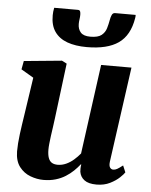

<svg xmlns="http://www.w3.org/2000/svg" viewBox="-56 -861 719 917"><g transform="rotate(5 303.0 -402.0)"><path d="M186.5 10Q155.5 10 124 -1.8Q92.5 -13.5 71.2 -41Q50 -68.5 49.5 -115Q49.5 -132.5 51 -153.5Q52.5 -174.5 55.5 -197.8Q58.5 -221 62 -244.8Q65.5 -268.5 69 -291L96 -472L36.5 -507L44 -547.5L225.5 -565L249 -553L216 -288.5Q213.5 -267 210.2 -245Q207 -223 204.2 -203Q201.5 -183 199.8 -166Q198 -149 198 -137Q198 -112 203.5 -96.8Q209 -81.5 220 -74.8Q231 -68 248.5 -68Q269 -68 288.8 -77Q308.5 -86 325.2 -100.8Q342 -115.5 355 -131.5L413.5 -561H559L495.5 -105Q493 -85.5 498.8 -76.8Q504.5 -68 514.5 -68Q523.5 -68 532.8 -73Q542 -78 560 -92L573.5 -60Q568.5 -51.5 551 -34.8Q533.5 -18 505.5 -4Q477.5 10 441 10Q402.5 10 382.8 -4.8Q363 -19.5 359 -44.5Q359 -47.5 358.8 -51.5Q358.5 -55.5 358.5 -60.2Q358.5 -65 359.2 -69.8Q360 -74.5 360.5 -79L358.5 -80Q346 -64 329.5 -48Q313 -32 292 -18.8Q271 -5.5 244.8 2.2Q218.5 10 186.5 10ZM280 -813.5Q288.5 -813.5 291 -807.5Q293.5 -801.5 293.5 -791.5Q293.5 -781 291.8 -769.2Q290 -757.5 290 -747Q290 -722 303.8 -706.5Q317.5 -691 350 -691Q387 -691 403.8 -704.5Q420.5 -718 426.5 -738.2Q432.5 -758.5 436 -778.5Q438 -791.5 442.8 -802.5Q447.5 -813.5 458.5 -813.5H557Q557 -810 557 -806.2Q557 -802.5 556 -798Q542.5 -714.5 489.2 -677.2Q436 -640 337.5 -640Q283 -640 243.8 -654.2Q204.5 -668.5 183.2 -699Q162 -729.5 162.5 -777.5Q162.5 -786 163.5 -795.2Q164.5 -804.5 166.5 -813.5Z"/></g></svg>

Font: Merriweather 24pt ExtraBold
Style: Italic
Weight: 800
Italic angle: -7.8°
Version: Version 2.101